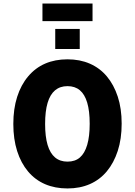

<svg xmlns="http://www.w3.org/2000/svg" viewBox="-20 -1050 760 1081"><path d="M360 11Q290 11 234 -13Q178 -37 138 -84.5Q98 -132 76.5 -199.5Q55 -267 55 -352Q55 -437 76.5 -504.5Q98 -572 138.5 -620Q179 -668 234.5 -692Q290 -716 360 -716Q430 -716 486 -691.5Q542 -667 581.5 -620Q621 -573 643 -506Q665 -439 665 -354Q665 -268 643 -200.5Q621 -133 581.5 -85.5Q542 -38 486 -13.5Q430 11 360 11ZM360 -140Q403 -140 430 -163.5Q457 -187 471 -234.5Q485 -282 485 -353Q485 -425 471 -472Q457 -519 429.5 -542Q402 -565 360 -565Q318 -565 290 -541.5Q262 -518 248 -471Q234 -424 234 -352Q234 -281 248 -234Q262 -187 290 -163.5Q318 -140 360 -140ZM219 -931V-1030H501V-931ZM291 -774V-887H429V-774Z"/></svg>

Font: Nunito Sans 7pt Condensed Black
Style: Regular
Weight: 900
Width: 3
Designer: Vernon Adams
Foundry: Vernon Adams
Version: Version 3.101;gftools[0.9.27]